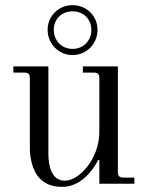

<svg xmlns="http://www.w3.org/2000/svg" viewBox="-20 -714 574 746"><path d="M165 -598C165 -544 208 -500 262 -500C316 -500 359 -544 359 -598C359 -652 316 -694 262 -694C208 -694 165 -652 165 -598ZM189 -598C189 -640 220 -670 262 -670C304 -670 335 -640 335 -598C335 -556 304 -524 262 -524C220 -524 189 -556 189 -598ZM32 -432H74C90 -432 96 -426 96 -410V-137C96 -102 106 -43 142 -14C161 2 183 12 223 12C276 12 327 -26 362 -93L366 -92V0H502V-24H460C444 -24 438 -30 438 -46V-456H302V-432H344C360 -432 366 -426 366 -410V-202C366 -97 288 -12 232 -12C180 -12 168 -69 168 -117V-456H32Z"/></svg>

Font: Old Standard
Style: Regular
Weight: 400
Designer: Alexey Kryukov <alexios@thessalonica.org.ru>
Version: Version 2.0